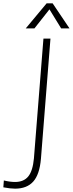

<svg xmlns="http://www.w3.org/2000/svg" viewBox="-62 -943 436 1149"><path d="M-39 137Q-2 146 28 146Q80 146 107 113Q134 80 141 5L198 -712H240L183 7Q175 101 137 143.5Q99 186 28 186Q0 186 -42 178ZM92 -773 217 -923H253L354 -773H304L234 -887L144 -773Z"/></svg>

Font: Muli ExtraLight
Style: Italic
Weight: 275
Italic angle: -4.541°
Designer: Vernon Adams
Foundry: Vernon Adams
Version: Version 2.001